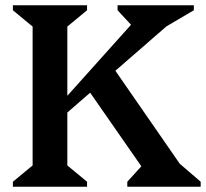

<svg xmlns="http://www.w3.org/2000/svg" viewBox="-20 -710 785 730"><path d="M183 -236 186 -290 533 -677 518 -573 427 -671V-690H717V-671L569 -584L666 -656ZM29 0V-19L104 -81V-609L29 -671V-690H311V-671L236 -609V-81L311 -19V0ZM464 0V-19L542 -105L561 -15L310 -376L409 -455L715 -13L621 -124L743 -19V0Z"/></svg>

Font: Platypi Light Medium
Style: Regular
Weight: 500
Version: Version 1.200